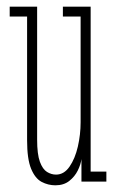

<svg xmlns="http://www.w3.org/2000/svg" viewBox="-20 -543 349 574"><path d="M145.5 11Q124 11 104.5 0.8Q85 -9.5 73 -38.5Q61 -67.5 61 -123.5V-493.5H9V-523H91V-125.5Q91 -82 99.2 -59.5Q107.5 -37 120.5 -29Q133.5 -21 147.5 -21Q171.5 -21 188 -45Q204.5 -69 212.8 -105Q221 -141 221 -177.5V-493.5H168V-523H251V-30H298V0H223.5V-67.5Q221.5 -51.5 212.5 -33.2Q203.5 -15 187 -2Q170.5 11 145.5 11Z"/></svg>

Font: Imbue Thin
Style: Regular
Weight: 100
Designer: Tyler Finck
Foundry: Etcetera Type Company
Version: Version 1.102